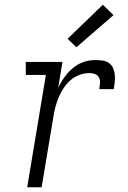

<svg xmlns="http://www.w3.org/2000/svg" viewBox="-20 -792 540 812"><path d="M95 0 174 -475H89V-530H244L226 -420Q237 -444 252.5 -465.5Q268 -487 288 -504Q308 -521 332.5 -529.5Q357 -538 382 -538Q398 -538 413 -536Q428 -534 440 -526Q452 -518 458 -504.5Q464 -491 465.5 -476.5Q467 -462 465.5 -446.5Q464 -431 461 -415H400Q402 -428 403 -440.5Q404 -453 399 -463.5Q394 -474 382.5 -478.5Q371 -483 359 -483Q338 -483 317 -475.5Q296 -468 279 -453.5Q262 -439 249.5 -420Q237 -401 228.5 -381Q220 -361 214.5 -340Q209 -319 206 -299L156 0ZM303 -592 266 -628 415 -772 460 -728Z"/></svg>

Font: Iosevka Slab Light
Style: Italic
Weight: 300
Italic angle: -9°
Monospace: yes
Designer: Belleve Invis
Foundry: Belleve Invis
Version: Version 11.1.1; ttfautohint (v1.8.3)